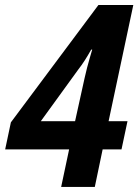

<svg xmlns="http://www.w3.org/2000/svg" viewBox="-33 -735 545 755"><path d="M207.5 0 238.8 -147.5H-12.7L9.8 -253.9L354 -715.3H491.2L394 -258.3H468.3L444.8 -147.5H370.6L339.8 0ZM127.4 -258.3H262.2L299.8 -428.7Q303.7 -446.8 309.3 -468.3Q314.9 -489.7 320.6 -509.3Q326.2 -528.8 329.6 -540H325.7Q312.5 -516.6 300.3 -497.6Q288.1 -478.5 275.4 -462.4Z"/></svg>

Font: Open Sans SemiCondensed
Style: Bold Italic
Weight: 700
Width: 4
Italic angle: -12°
Designer: Monotype Design Team
Foundry: Monotype Imaging Inc.
Version: Version 3.003